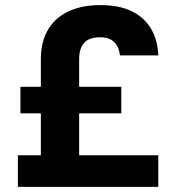

<svg xmlns="http://www.w3.org/2000/svg" viewBox="-20 -732 689 752"><path d="M50 0V-124H140V-288H60V-392H140V-500Q140 -567 167 -614Q194 -661 246.5 -686.5Q299 -712 373 -712Q447 -712 496 -688Q545 -664 571.5 -619.5Q598 -575 600 -515H450Q446 -549 427 -567.5Q408 -586 373 -586Q329 -586 309.5 -564Q290 -542 290 -500V-392H455V-288H290V-124H600V0Z"/></svg>

Font: Golos Text SemiBold
Style: Regular
Weight: 600
Designer: A.Korolkova, Vitaly Kuzmin
Foundry: ParaType Ltd
Version: Version 2.004